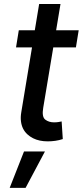

<svg xmlns="http://www.w3.org/2000/svg" viewBox="-20 -696 412 955"><path d="M59.7 -460.2 73.5 -545.5H153.1L174.7 -676.1H280.9L259.2 -545.5H371.4L357.6 -460.2H245L195 -160.2Q187.1 -114.7 205.3 -100.9Q223 -87.4 248.9 -87.4Q261.7 -87.4 271.3 -89.1Q280.9 -90.9 286.6 -92L292.3 -4.3Q274.1 1.8 255.3 4.4Q236.5 7.1 217.3 7.1Q175.4 7.1 144.9 -8.2Q128.6 -16.3 115.6 -28.4Q102.6 -40.5 94.6 -56.6Q86.6 -72.8 84.2 -93.2Q81.7 -113.6 85.9 -138.1L139.2 -460.2ZM28.1 238.6 99.4 57.5H203.5L107.2 238.6Z"/></svg>

Font: Inter P Medium
Style: Italic
Weight: 500
Italic angle: 9.39999°
Designer: Rasmus Andersson
Foundry: rsms
Version: Version 3.018;git-588b23468